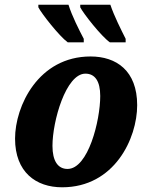

<svg xmlns="http://www.w3.org/2000/svg" viewBox="-20 -786 628 816"><path d="M447 -606H514V-621C495 -659 465 -718 449 -766H321V-755C334 -729 410 -632 447 -606ZM268 -606H336V-621C316 -659 286 -718 271 -766H143V-755C156 -729 232 -632 268 -606ZM244 10C466 10 563 -197 563 -339C563 -486 474 -546 365 -546C143 -546 44 -335 44 -197C44 -54 133 10 244 10ZM267 -68C226 -68 203 -102 203 -166C203 -271 260 -473 343 -473C383 -473 406 -442 406 -378C406 -274 355 -68 267 -68Z"/></svg>

Font: Noto Serif SemiCondensed Extra
Style: Italic
Weight: 800
Width: 4
Italic angle: -12°
Designer: Monotype Design Team
Foundry: Monotype Imaging Inc.
Version: Version 1.901